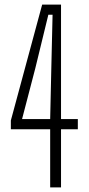

<svg xmlns="http://www.w3.org/2000/svg" viewBox="-20 -820 390 840"><path d="M199.5 0V-254.5H27.5V-293L164.5 -800H247V-299H320.5V-254.5H247V0ZM76.5 -299H199.5L204.5 -521.5L210 -755.5H191.5L134.5 -521.5Z"/></svg>

Font: Big Shoulders Text Thin ExtraLight
Style: Regular
Weight: 250
Version: Version 2.002